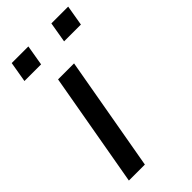

<svg xmlns="http://www.w3.org/2000/svg" viewBox="-227 -776 832 832"><g transform="rotate(-45 189.0 -359.5)"><path d="M31 0 124 -527H222L129 0ZM16 -625 32 -719H134L118 -625ZM259 -625 275 -719H378L362 -625Z"/></g></svg>

Font: Archivo Expanded
Style: Italic
Weight: 400
Width: 7
Italic angle: -10°
Designer: Hector Gatti
Foundry: Omnibus-Type
Version: Version 2.001